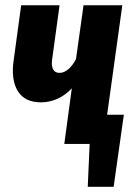

<svg xmlns="http://www.w3.org/2000/svg" viewBox="-20 -551 525 735"><path d="M390.1 -111.8H454.1L415 164.1H315.9L323.2 0H226.1L254.9 -212.9Q205.6 -160.6 138.2 -159.2Q75.2 -158.7 48.3 -202.1Q21.5 -245.6 32.2 -319.8L61 -530.8H208L179.2 -320.8Q176.3 -297.9 183.6 -284.9Q190.9 -272 208 -272Q225.1 -272 241.7 -286.1Q258.3 -300.3 271 -325.2L299.8 -530.8H448.2Z"/></svg>

Font: Fira Sans Compressed
Style: Bold Italic
Weight: 700
Width: 3
Italic angle: -8°
Designer: Carrois Corporate & Edenspiekermann AG
Foundry: Carrois Corporate GbR & Edenspiekermann AG
Version: Version 4.203;PS 004.203;hotconv 1.0.88;makeotf.lib2.5.64775